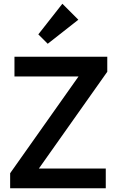

<svg xmlns="http://www.w3.org/2000/svg" viewBox="-20 -1002 629 1022"><path d="M34 -80V0H543V-105H187L551 -620V-700H57V-595H398ZM184 -819 234 -769 397 -897 312 -982Z"/></svg>

Font: MV Cash Medium
Style: Regular
Weight: 500
Designer: Rodrigo Fuenzalida
Foundry: fragTYPE
Version: Version 1.100;Glyphs 3.1.2 (3151)